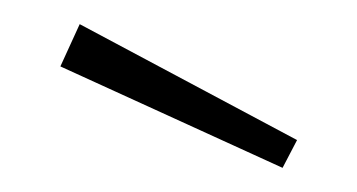

<svg xmlns="http://www.w3.org/2000/svg" viewBox="-20 -789 296 159"><path d="M226 -673 214 -650 30 -734 46 -769Z"/></svg>

Font: FiraGO UltraLight
Style: Regular
Weight: 200
Designer: bBox Type
Foundry: bBox Type GmbH
Version: Version 1.001